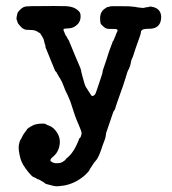

<svg xmlns="http://www.w3.org/2000/svg" viewBox="-20 -452 587 654"><path d="M88 -431Q181 -432 204 -431Q227 -430 240 -421Q253 -412 254 -403.5Q255 -395 254 -389Q252 -377 244 -369Q231 -356 215 -355.5Q199 -355 197 -353Q195 -351 197.5 -346Q200 -341 201.5 -336.5Q203 -332 205 -330Q207 -328 208.5 -324Q210 -320 212 -318Q214 -316 216 -310.5Q218 -305 219.5 -302Q221 -299 224.5 -290Q228 -281 231 -274Q234 -267 237 -259.5Q240 -252 247.5 -235Q255 -218 256 -213.5Q257 -209 257 -207Q257 -205 259 -199Q261 -193 265 -177Q269 -161 273 -155Q277 -149 283.5 -138.5Q290 -128 292 -126Q294 -124 298.5 -126Q303 -128 305.5 -133.5Q308 -139 328 -200L330 -210Q329 -209 332 -217.5Q335 -226 341.5 -245.5Q348 -265 352 -278Q363 -308 365 -313Q365 -311 366.5 -313.5Q368 -316 369.5 -321Q371 -326 372 -327Q373 -328 374 -332Q375 -336 378.5 -342.5Q382 -349 379 -351.5Q376 -354 362 -353.5Q348 -353 343.5 -354.5Q339 -356 334 -360Q323 -369 322.5 -373.5Q322 -378 321.5 -379Q321 -380 321 -390Q321 -414 341 -425Q343 -426 342.5 -426.5Q342 -427 347 -428Q353 -429 353.5 -430Q354 -431 383 -431Q418 -431 419.5 -430.5Q421 -430 430.5 -429.5Q440 -429 448 -427Q468 -424 471.5 -425.5Q475 -427 481.5 -427.5Q488 -428 489 -429Q490 -431 502 -428Q529 -421 529 -393Q528 -354 488 -354Q470 -354 465 -350.5Q460 -347 460 -342.5Q460 -338 456 -327Q452 -316 448 -304.5Q444 -293 441.5 -286Q439 -279 435.5 -267.5Q432 -256 429.5 -252Q427 -248 425.5 -237.5Q424 -227 419 -217.5Q414 -208 413 -204Q412 -200 406.5 -182.5Q401 -165 398 -156.5Q395 -148 391.5 -138.5Q388 -129 384.5 -118.5Q381 -108 378.5 -101.5Q376 -95 374 -87.5Q372 -80 370.5 -77.5Q369 -75 368 -75Q367 -75 356.5 -43Q346 -11 343.5 -5Q341 1 340.5 8Q340 15 337 23.5Q334 32 330 42Q317 83 308.5 92.5Q300 102 296 109Q292 116 289.5 119Q287 122 284.5 127.5Q282 133 269 145Q237 173 198 180Q191 181 189 181Q173 184 161.5 181Q150 178 142 176Q134 174 132.5 172Q131 170 126.5 167.5Q122 165 118 162.5Q114 160 110.5 159Q107 158 102.5 155Q98 152 94 151Q90 150 78 136Q55 108 50 89Q41 56 44.5 40.5Q48 25 49 25Q50 25 53 19Q56 13 58 9Q60 5 62 2.5Q64 0 64 0Q64 0 64.5 -0.5Q65 -1 65 -1.5Q65 -2 68.5 -6Q72 -10 71.5 -11Q71 -12 81.5 -19Q92 -26 102 -28.5Q112 -31 123.5 -31Q135 -31 135.5 -29.5Q136 -28 147 -24Q158 -20 167 -10Q192 18 180 54Q174 71 161 81.5Q148 92 153 97Q161 104 172 104Q183 104 186.5 102.5Q190 101 191.5 100.5Q193 100 194 99Q195 98 199 95.5Q203 93 203 92Q203 91 206 88Q232 69 250 20Q252 17 253 17Q254 17 256 11Q258 5 258 1.5Q258 -2 254.5 -11Q251 -20 248.5 -26Q246 -32 243.5 -37.5Q241 -43 238 -51Q235 -59 232.5 -67Q230 -75 228.5 -79Q227 -83 223 -96Q219 -109 216 -115Q213 -121 211 -126.5Q209 -132 206 -137Q203 -142 197 -158.5Q191 -175 185 -184Q179 -193 175 -201Q171 -209 169.5 -209Q168 -209 166 -215Q164 -221 161 -227.5Q158 -234 154.5 -243Q151 -252 144 -269Q137 -286 136 -288.5Q135 -291 134.5 -292.5Q134 -294 135 -294Q136 -294 134 -298.5Q132 -303 132 -304Q130 -317 125.5 -324.5Q121 -332 118.5 -336Q116 -340 114.5 -340Q113 -340 108 -344Q99 -350 83.5 -350Q68 -350 63.5 -352Q59 -354 57 -355.5Q55 -357 53.5 -358.5Q52 -360 52 -360.5Q52 -361 49 -363Q40 -373 40 -375.5Q40 -378 37.5 -383Q35 -388 37 -396Q39 -404 39.5 -407Q40 -410 47 -417.5Q54 -425 61 -428Q68 -431 88 -431Z"/></svg>

Font: TT2020 Style E
Style: Regular
Weight: 400
Version: Version 00.2